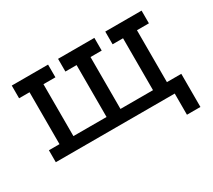

<svg xmlns="http://www.w3.org/2000/svg" viewBox="-124 -733 1218 1099"><g transform="rotate(-30 485.0 -183.0)"><path d="M825 -79H920V140H831V0H45V-79H115V-422H46V-506H286V-422H207V-79H426V-422H352V-506H592V-422H518V-79H733V-422H664V-506H904V-422H825Z"/></g></svg>

Font: Arvo
Style: Regular
Weight: 400
Designer: Anton Koovit (Cyrillic Expansion: Cyreal)
Foundry: Anton Koovit, Yassin Baggar
Version: Version 3.000